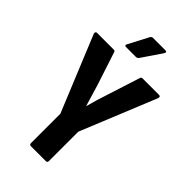

<svg xmlns="http://www.w3.org/2000/svg" viewBox="-255 -916 991 991"><g transform="rotate(45 240.0 -420.5)"><path d="M186 0Q175 0 175 -12V-226L5 -640Q3 -647 5.5 -651Q8 -655 13 -655H135Q146 -655 147 -646L205 -469Q214 -439 223 -409Q232 -379 241 -349H242Q250 -380 259 -409.5Q268 -439 278 -469L335 -647Q337 -655 347 -655H466Q473 -655 475 -651Q477 -647 475 -640L306 -226V-12Q306 0 295 0ZM171 -709Q165 -709 163 -712.5Q161 -716 164 -721L222 -832Q227 -841 237 -841H328Q334 -841 335.5 -837Q337 -833 333 -826L259 -717Q253 -709 243 -709Z"/></g></svg>

Font: Sofia Sans Condensed ExtraBold
Style: Regular
Weight: 800
Designer: Botio Nikoltchev, Ani Petrova
Foundry: lettersoup
Version: Version 4.101